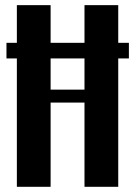

<svg xmlns="http://www.w3.org/2000/svg" viewBox="-20 -719 520 739"><path d="M44.9 -699.2H174.8V-554.2H305.2V-699.2H435.1V-554.2H476.1V-494.1H435.1V0H305.2V-324.2H174.8V0H44.9V-494.1H4.9V-554.2H44.9ZM174.8 -374H305.2V-494.1H174.8Z"/></svg>

Font: Moniqa Black Paragraph
Style: Regular
Weight: 900
Designer: Rajesh Rajput
Foundry: Rajesh Rajput
Version: Version 1.000